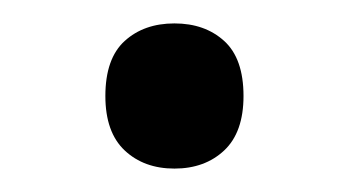

<svg xmlns="http://www.w3.org/2000/svg" viewBox="-20 -132 298 164"><path d="M70 -50Q70 -82 86.5 -97Q103 -112 129 -112Q155 -112 171.5 -97Q188 -82 188 -50Q188 -19 171.5 -3.5Q155 12 129 12Q103 12 86.5 -3.5Q70 -19 70 -50Z"/></svg>

Font: Noto Sans Thai Looped UI Narrow
Style: Regular
Weight: 400
Width: 4
Designer: Cadson Demak Team
Foundry: Cadson Demak Co., Ltd.
Version: Version 1.000